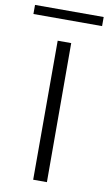

<svg xmlns="http://www.w3.org/2000/svg" viewBox="-104 -849 506 895"><g transform="rotate(10 149.5 -402.0)"><path d="M120 -658H184L185 0H120ZM-13 -804H312V-761H-13Z"/></g></svg>

Font: Ysabeau Semilight
Style: Regular
Weight: 300
Designer: Christian Thalmann (Catharsis Fonts)
Version: Version 0.003